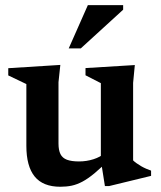

<svg xmlns="http://www.w3.org/2000/svg" viewBox="-20 -700 612 732"><path d="M203 -153Q203 -127.5 210.5 -112.5Q218 -97.5 235.2 -91Q252.5 -84.5 281 -84.5Q310 -84.5 336.5 -93Q363 -101.5 378.5 -116L396.5 -91.5Q364.5 -59.5 339.8 -39Q315 -18.5 294.2 -7.5Q273.5 3.5 253.5 7.8Q233.5 12 210 12Q144 12 112.2 -27Q80.5 -66 80.5 -144V-379.5L11.5 -412.5V-440L210 -452.5L203 -386.5ZM380 9.5 364.5 -88.5V-383L306 -413V-440.5L494 -452L487.5 -384V-88.5Q492.5 -83.5 500.5 -77.8Q508.5 -72 518 -66.5Q527.5 -61 537.2 -56.8Q547 -52.5 556 -49.5V-29.5L395.5 9.5ZM242 -515.5 315 -680.5H449.5V-663L288 -515.5Z"/></svg>

Font: Newsreader 16pt SemiBold
Style: Regular
Weight: 600
Designer: Hugues Gentile
Foundry: Production Type
Version: Version 1.003